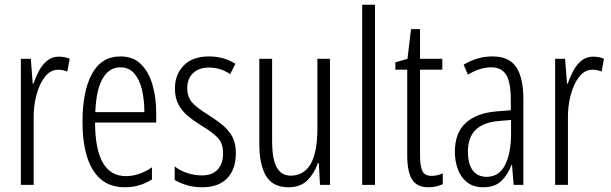

<svg xmlns="http://www.w3.org/2000/svg" viewBox="-20 -780 2577 810"><path d="M229 -541Q239 -541 251 -539Q263 -537 274 -532L264 -478Q257 -481 246.5 -483.5Q236 -486 226 -486Q193 -486 169.5 -456Q146 -426 133.5 -378.5Q121 -331 122 -279V0H68V-532H110L118 -427H121Q131 -456 145 -482Q159 -508 179.5 -524.5Q200 -541 229 -541Z M488 -542Q542 -542 575 -509Q608 -476 623.5 -422Q639 -368 639 -305V-263H381Q382 -37 511 -37Q567 -37 621 -74V-23Q596 -7 567.5 1.5Q539 10 507 10Q444 10 404.5 -24.5Q365 -59 346.5 -121Q328 -183 328 -265Q328 -395 368 -468.5Q408 -542 488 -542ZM488 -496Q441 -496 413.5 -449.5Q386 -403 382 -307H589Q589 -358 579 -401Q569 -444 546.5 -470Q524 -496 488 -496Z M975 -134Q975 -66 938.5 -28Q902 10 833 10Q796 10 766 0.5Q736 -9 717 -21V-78Q738 -61 768.5 -50.5Q799 -40 832 -40Q875 -40 898 -64.5Q921 -89 921 -133Q921 -175 899.5 -198Q878 -221 833 -248Q799 -269 773.5 -290Q748 -311 733 -339Q718 -367 718 -407Q718 -466 755.5 -504Q793 -542 861 -542Q924 -542 973 -511L951 -467Q911 -495 861 -495Q820 -495 795 -472Q770 -449 770 -408Q770 -370 791.5 -346.5Q813 -323 861 -294Q894 -273 919.5 -252Q945 -231 960 -203.5Q975 -176 975 -134Z M1372 -532V0H1330L1325 -92H1321Q1307 -50 1277.5 -20Q1248 10 1197 10Q1131 10 1102.5 -37.5Q1074 -85 1074 -173V-532H1128V-185Q1128 -109 1147.5 -74Q1167 -39 1206 -39Q1262 -39 1290.5 -88Q1319 -137 1319 -240V-532Z M1562 0H1508V-760H1562Z M1801 -38Q1813 -38 1825.5 -41Q1838 -44 1848 -49V-3Q1835 3 1820 6.5Q1805 10 1787 10Q1738 10 1718 -23.5Q1698 -57 1698 -123V-486H1648V-517L1699 -532L1714 -657H1752V-532H1846V-486H1752V-126Q1752 -81 1761.5 -59.5Q1771 -38 1801 -38Z M2058 -542Q2127 -542 2157.5 -497.5Q2188 -453 2188 -360V0H2147L2140 -84H2138Q2123 -44 2095.5 -17Q2068 10 2019 10Q1977 10 1950.5 -11Q1924 -32 1911.5 -66Q1899 -100 1899 -140Q1899 -219 1944.5 -261Q1990 -303 2074 -310L2135 -315V-358Q2135 -433 2115.5 -464.5Q2096 -496 2052 -496Q2031 -496 2006.5 -489Q1982 -482 1954 -465L1936 -507Q1993 -542 2058 -542ZM2080 -269Q1954 -257 1954 -141Q1954 -88 1974.5 -61Q1995 -34 2033 -34Q2085 -34 2110.5 -83.5Q2136 -133 2136 -216V-274Z M2483 -541Q2493 -541 2505 -539Q2517 -537 2528 -532L2518 -478Q2511 -481 2500.5 -483.5Q2490 -486 2480 -486Q2447 -486 2423.5 -456Q2400 -426 2387.5 -378.5Q2375 -331 2376 -279V0H2322V-532H2364L2372 -427H2375Q2385 -456 2399 -482Q2413 -508 2433.5 -524.5Q2454 -541 2483 -541Z"/></svg>

Font: Noto Sans Ethiopic ExtraCondensed Light
Style: Regular
Weight: 300
Width: 2
Designer: Monotype Design Team
Foundry: Monotype Imaging Inc.
Version: Version 2.102; ttfautohint (v1.8.4.7-5d5b)